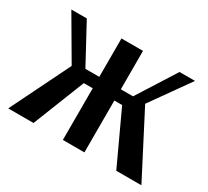

<svg xmlns="http://www.w3.org/2000/svg" viewBox="-130 -858 1155 1065"><g transform="rotate(30 447.5 -325.0)"><path d="M21 0 208 -380 50 -650H149L282 -404H371V-650H509V-404H587L743 -650H842L666 -402L874 0H713L559 -332H509V0H371V-331H314L183 0Z"/></g></svg>

Font: Arsenal SC
Style: Bold
Weight: 700
Designer: Andrij Shevchenko
Foundry: Stairsfor
Version: Version 2.001; ttfautohint (v1.8.4.7-5d5b)